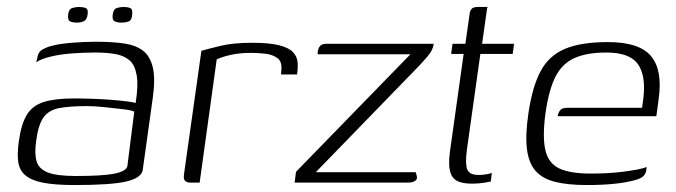

<svg xmlns="http://www.w3.org/2000/svg" viewBox="-20 -525 1944 552"><path d="M195 7Q139 7 105 0.5Q71 -6 53.5 -20.5Q36 -35 32.5 -59Q29 -83 34 -118Q41 -169 57.5 -195.5Q74 -222 106.5 -232Q139 -242 192 -242Q217 -242 245.5 -241Q274 -240 300 -238Q326 -236 345 -233.5Q364 -231 370 -229Q378 -279 373 -308.5Q368 -338 352.5 -351.5Q337 -365 312 -369.5Q287 -374 254 -374Q221 -374 187.5 -371.5Q154 -369 126.5 -362.5Q99 -356 84 -346L87 -357Q89 -376 103.5 -383.5Q118 -391 132 -394Q151 -399 186 -402Q221 -405 256 -405Q303 -405 337 -400Q371 -395 391.5 -379Q412 -363 419.5 -330.5Q427 -298 419 -242L390 -34Q384 -12 340 -2.5Q296 7 195 7ZM198 -19Q274 -19 307.5 -25.5Q341 -32 346 -46L366 -204Q359 -208 334 -211Q309 -214 280 -217Q251 -220 230 -220Q182 -220 151.5 -214.5Q121 -209 105.5 -188Q90 -167 84 -120Q79 -86 84.5 -63.5Q90 -41 115.5 -30Q141 -19 198 -19ZM329 -460Q318 -460 310 -463.5Q302 -467 304 -483Q306 -499 316 -502Q326 -505 335 -505Q346 -505 354 -502Q362 -499 360 -483Q359 -467 350 -463.5Q341 -460 329 -460ZM201 -460Q189 -460 181.5 -463.5Q174 -467 176 -484Q178 -499 188 -502Q198 -505 207 -505Q218 -505 226 -502Q234 -499 232 -484Q230 -468 221 -464Q212 -460 201 -460Z M554 0H527Q517 0 512 -5Q507 -10 509 -24L559 -379Q580 -385 615.5 -393.5Q651 -402 705 -402Q754 -402 782 -395Q810 -388 822 -375.5Q834 -363 835.5 -346.5Q837 -330 834 -311H788L789 -325Q791 -348 777.5 -358Q764 -368 743 -370.5Q722 -373 701 -373Q670 -373 644.5 -367.5Q619 -362 603 -354Z M888 -30H1175L1178 -20Q1181 -10 1173.5 -5Q1166 0 1153 0H827L831 -31L1160 -369H893L894 -379Q896 -389 901.5 -394Q907 -399 917 -399H1227Q1226 -390 1221.5 -381Q1217 -372 1208.5 -362Q1200 -352 1188 -339Z M1337 3Q1309 3 1294 -5Q1279 -13 1274 -32Q1269 -51 1273 -85L1313 -370H1277L1281 -399H1318L1329 -477Q1330 -489 1333 -495Q1336 -501 1341 -503Q1346 -505 1354 -505H1382Q1381 -504 1380 -497.5Q1379 -491 1377 -477L1366 -399H1458L1454 -370H1361L1322 -92Q1317 -53 1323.5 -37.5Q1330 -22 1356 -22Q1368 -22 1379 -24Q1390 -26 1394 -28L1391 -3Q1386 -2 1371 0.5Q1356 3 1337 3Z M1668 7Q1613 7 1576.5 -2Q1540 -11 1520 -33.5Q1500 -56 1495 -96Q1490 -136 1499 -198Q1510 -274 1533.5 -319Q1557 -364 1603 -384Q1649 -404 1728 -404Q1817 -404 1851 -364.5Q1885 -325 1874 -243L1867 -191H1583Q1585 -201 1590.5 -208Q1596 -215 1610 -215H1826L1830 -245Q1837 -310 1813 -342Q1789 -374 1723 -374Q1668 -374 1632.5 -358.5Q1597 -343 1577.5 -305.5Q1558 -268 1548 -198Q1539 -128 1548.5 -91Q1558 -54 1589.5 -40Q1621 -26 1678 -26Q1698 -26 1721.5 -27Q1745 -28 1769 -31Q1793 -34 1811.5 -37.5Q1830 -41 1839 -45L1838 -35Q1837 -27 1830.5 -19.5Q1824 -12 1805 -7Q1780 0 1745 3.5Q1710 7 1668 7Z"/></svg>

Font: Genos Thin Light
Style: Italic
Weight: 300
Italic angle: -8°
Version: Version 1.010